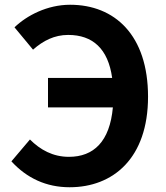

<svg xmlns="http://www.w3.org/2000/svg" viewBox="-20 -774 697 808"><path d="M119 -565C162 -603 209 -627 267 -627C370 -627 435 -569 452 -446H182V-322H455C442 -178 374 -114 270 -114C202 -114 149 -144 106 -187L28 -95C93 -24 175 14 273 14C456 14 603 -108 603 -367C603 -626 463 -754 275 -754C179 -754 93 -709 41 -659Z"/></svg>

Font: Noto Sans T Chinese Bold
Style: Bold
Weight: 700
Designer: Ryoko NISHIZUKA (kana & ideographs); Paul D. Hunt (Latin, Greek & Cyrillic); Wenlong ZHANG (bopomofo); Sandoll Communica
Foundry: Adobe Systems Incorporated
Version: Version 1.000;PS 1;hotconv 1.0.78;makeotf.lib2.5.61930